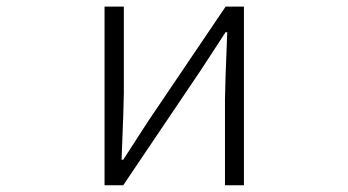

<svg xmlns="http://www.w3.org/2000/svg" viewBox="-20 -553 1040 573"><path d="M292 0V-533.2H349.6V-276.4Q349.6 -242.2 342.8 -76.2H347.7L422.9 -192.4L653.3 -533.2H708V0H651.4V-255.9Q651.4 -291 658.2 -457H653.3Q599.6 -374 578.1 -341.8L347.7 0Z"/></svg>

Font: GenEi Gothic M Light
Style: Regular
Weight: 300
Designer: o_tamon (Modified); [Source Han Sans]
Ryoko NISHIZUKA  (kana & ideographs); Paul D. Hunt (Latin, Greek & Cyrillic); Wenl
Version: Version 1.1a;Original Version 1.004